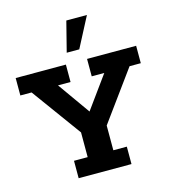

<svg xmlns="http://www.w3.org/2000/svg" viewBox="-117 -896 878 990"><g transform="rotate(-15 321.5 -401.0)"><path d="M180 0V-93H253V-225L60 -490H0V-583H268V-490H201L340 -294H306L448 -490H381V-583H643V-490H583L390 -225V-93H462V0ZM288 -641 329 -802H439L355 -641Z"/></g></svg>

Font: Rokkitt SemiBold
Style: Bold
Weight: 700
Version: Version 3.103